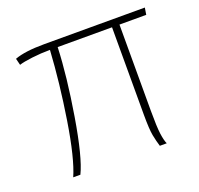

<svg xmlns="http://www.w3.org/2000/svg" viewBox="-89 -566 677 654"><g transform="rotate(-20 249.0 -239.0)"><path d="M397 -131Q397 -73 400.5 -47.5Q404 -22 410 -9H385Q379 -28 374.5 -51Q370 -74 370 -127V-444H173Q169 -340 146 -201Q123 -62 97 -9H71Q97 -68 117.5 -197.5Q138 -327 145 -444Q112 -444 79.5 -440Q47 -436 32 -431L26 -455Q63 -469 133 -469H498L494 -444H397Z"/></g></svg>

Font: LINE Seed Sans KR Thin
Style: Regular
Weight: 250
Designer: LINE BX Design & Sandoll Inc & Dalton Maag Ltd
Foundry: Sandoll Inc.
Version: Version 1.000